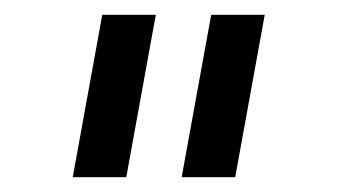

<svg xmlns="http://www.w3.org/2000/svg" viewBox="-20 -770 457 260"><path d="M78.5 -530 118.5 -750H191L151 -530ZM226 -530 266 -750H338.5L298.5 -530Z"/></svg>

Font: Mohave Light
Style: Regular
Weight: 400
Version: Version 2.003